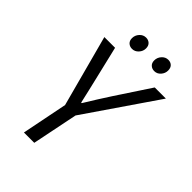

<svg xmlns="http://www.w3.org/2000/svg" viewBox="-235 -911 1013 1013"><g transform="rotate(45 271.0 -405.0)"><path d="M190 -256 83 -656H163L208 -467Q217 -431 224.5 -397Q232 -363 241 -325H245Q268 -362 289.5 -397Q311 -432 335 -468L459 -656H542L268 -256L216 0H139ZM230 -715Q213 -715 201.5 -725.5Q190 -736 190 -755Q190 -777 205 -793.5Q220 -810 241 -810Q258 -810 269.5 -799.5Q281 -789 281 -769Q281 -748 266 -731.5Q251 -715 230 -715ZM396 -715Q379 -715 367.5 -725.5Q356 -736 356 -755Q356 -777 371 -793.5Q386 -810 407 -810Q424 -810 435 -799.5Q446 -789 446 -769Q446 -748 431.5 -731.5Q417 -715 396 -715Z"/></g></svg>

Font: mr_Source Sans Pro
Style: Italic
Weight: 400
Italic angle: -11°
Designer: Paul D. Hunt
Foundry: Adobe Systems Incorporated
Version: Version 1.036;July 10, 2024;FontCreator 11.5.0.2430 64-bit